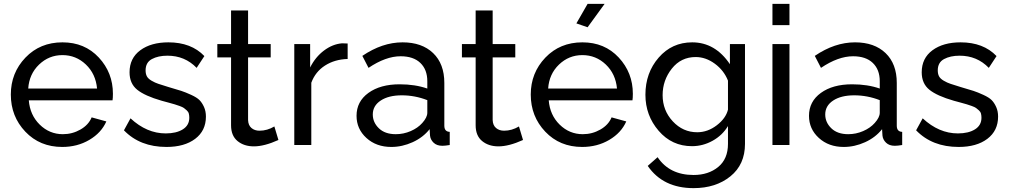

<svg xmlns="http://www.w3.org/2000/svg" viewBox="-20 -750 5216 993"><path d="M302 10Q186 10 111 -69Q36 -148 36 -261Q36 -373 111.5 -452Q187 -531 303 -531Q418 -531 491 -452.5Q564 -374 564 -265Q564 -243 562 -231H129Q135 -155 185.5 -105.5Q236 -56 305 -56Q354 -56 396 -80Q438 -104 454 -143L530 -122Q504 -63 442 -26.5Q380 10 302 10ZM126 -292H482Q475 -368 424 -416.5Q373 -465 303 -465Q233 -465 182 -416Q131 -367 126 -292Z M841 10Q704 10 621 -76L655 -138Q739 -60 837 -60Q892 -60 925.5 -81Q959 -102 959 -141Q959 -153 956.5 -162.5Q954 -172 945.5 -179.5Q937 -187 931 -191.5Q925 -196 908.5 -202Q892 -208 883 -210.5Q874 -213 851 -219.5Q828 -226 816 -229Q729 -254 689.5 -286Q650 -318 650 -376Q650 -449 705.5 -490Q761 -531 851 -531Q969 -531 1037 -460L997 -399Q936 -462 846 -462Q798 -462 765.5 -444.5Q733 -427 733 -386Q733 -368 739.5 -355.5Q746 -343 764 -332.5Q782 -322 799 -316.5Q816 -311 851 -300Q896 -287 917.5 -280Q939 -273 968.5 -259.5Q998 -246 1011.5 -232.5Q1025 -219 1035 -197Q1045 -175 1045 -147Q1045 -74 989.5 -32Q934 10 841 10Z M1420 -26Q1347 7 1293 7Q1242 7 1208.5 -20.5Q1175 -48 1175 -102V-453H1104V-522H1175V-696H1263V-522H1380V-453H1263V-129Q1264 -102 1280.5 -88Q1297 -74 1322 -74Q1362 -74 1399 -96Z M1778 -445Q1711 -443 1661 -411Q1611 -379 1590 -322V0H1502V-522H1584V-401Q1611 -455 1655.5 -488.5Q1700 -522 1749 -526Q1771 -526 1778 -525Z M1824 -151Q1824 -225 1885.5 -269.5Q1947 -314 2047 -314Q2127 -314 2190 -292V-330Q2190 -390 2154 -424.5Q2118 -459 2052 -459Q1975 -459 1886 -399L1854 -461Q1957 -531 2062 -531Q2162 -531 2220 -475.5Q2278 -420 2278 -321V-100Q2278 -69 2306 -68V0Q2282 4 2268 4Q2239 4 2222.5 -12Q2206 -28 2204 -49L2202 -82Q2168 -39 2114 -14.5Q2060 10 2004 10Q1926 10 1875 -36.5Q1824 -83 1824 -151ZM2164 -114Q2190 -143 2190 -167V-232Q2126 -257 2058 -257Q1990 -257 1949 -230Q1908 -203 1908 -158Q1908 -117 1939.5 -86.5Q1971 -56 2027 -56Q2067 -56 2104 -72Q2141 -88 2164 -114Z M2685 -26Q2612 7 2558 7Q2507 7 2473.5 -20.5Q2440 -48 2440 -102V-453H2369V-522H2440V-696H2528V-522H2645V-453H2528V-129Q2529 -102 2545.5 -88Q2562 -74 2587 -74Q2627 -74 2664 -96Z M3019 -609 2961 -629 3019 -730H3107ZM2991 10Q2875 10 2800 -69Q2725 -148 2725 -261Q2725 -373 2800.5 -452Q2876 -531 2992 -531Q3107 -531 3180 -452.5Q3253 -374 3253 -265Q3253 -243 3251 -231H2818Q2824 -155 2874.5 -105.5Q2925 -56 2994 -56Q3043 -56 3085 -80Q3127 -104 3143 -143L3219 -122Q3193 -63 3131 -26.5Q3069 10 2991 10ZM2815 -292H3171Q3164 -368 3113 -416.5Q3062 -465 2992 -465Q2922 -465 2871 -416Q2820 -367 2815 -292Z M3318 -260Q3318 -373 3386.5 -452Q3455 -531 3560 -531Q3679 -531 3755 -418V-522H3833V-6Q3833 101 3757.5 162Q3682 223 3567 223Q3409 223 3330 108L3381 63Q3443 155 3567 155Q3644 155 3694.5 113.5Q3745 72 3745 -6V-98Q3716 -50 3665.5 -22Q3615 6 3559 6Q3455 6 3386.5 -73.5Q3318 -153 3318 -260ZM3745 -183V-333Q3724 -386 3677 -420.5Q3630 -455 3578 -455Q3502 -455 3454.5 -395Q3407 -335 3407 -258Q3407 -179 3459.5 -122.5Q3512 -66 3586 -66Q3640 -66 3687 -102Q3734 -138 3745 -183Z M3975 -620V-730H4063V-620ZM3975 0V-522H4063V0Z M4164 -151Q4164 -225 4225.5 -269.5Q4287 -314 4387 -314Q4467 -314 4530 -292V-330Q4530 -390 4494 -424.5Q4458 -459 4392 -459Q4315 -459 4226 -399L4194 -461Q4297 -531 4402 -531Q4502 -531 4560 -475.5Q4618 -420 4618 -321V-100Q4618 -69 4646 -68V0Q4622 4 4608 4Q4579 4 4562.5 -12Q4546 -28 4544 -49L4542 -82Q4508 -39 4454 -14.5Q4400 10 4344 10Q4266 10 4215 -36.5Q4164 -83 4164 -151ZM4504 -114Q4530 -143 4530 -167V-232Q4466 -257 4398 -257Q4330 -257 4289 -230Q4248 -203 4248 -158Q4248 -117 4279.5 -86.5Q4311 -56 4367 -56Q4407 -56 4444 -72Q4481 -88 4504 -114Z M4938 10Q4801 10 4718 -76L4752 -138Q4836 -60 4934 -60Q4989 -60 5022.5 -81Q5056 -102 5056 -141Q5056 -153 5053.5 -162.5Q5051 -172 5042.5 -179.5Q5034 -187 5028 -191.5Q5022 -196 5005.5 -202Q4989 -208 4980 -210.5Q4971 -213 4948 -219.5Q4925 -226 4913 -229Q4826 -254 4786.5 -286Q4747 -318 4747 -376Q4747 -449 4802.5 -490Q4858 -531 4948 -531Q5066 -531 5134 -460L5094 -399Q5033 -462 4943 -462Q4895 -462 4862.5 -444.5Q4830 -427 4830 -386Q4830 -368 4836.5 -355.5Q4843 -343 4861 -332.5Q4879 -322 4896 -316.5Q4913 -311 4948 -300Q4993 -287 5014.5 -280Q5036 -273 5065.5 -259.5Q5095 -246 5108.5 -232.5Q5122 -219 5132 -197Q5142 -175 5142 -147Q5142 -74 5086.5 -32Q5031 10 4938 10Z"/></svg>

Font: Raleway-v4020 Medium
Style: Regular
Weight: 500
Designer: Matt McInerney, Pablo Impallari, Rodrigo Fuenzalida
Foundry: Matt McInerney, Pablo Impallari, Rodrigo Fuenzalida
Version: Version 4.020;PS 004.020;hotconv 1.0.88;makeotf.lib2.5.64775